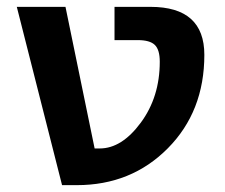

<svg xmlns="http://www.w3.org/2000/svg" viewBox="-20 -540 655 560"><path d="M446 -360Q446 -395 431.5 -409Q417 -423 382 -423H314V-520H419Q576 -520 576 -380Q576 -215 469.5 -107.5Q363 0 204 0H161L29 -520H171L256 -107H271Q335 -107 390.5 -182Q446 -257 446 -360Z"/></svg>

Font: M PLUS 1p
Style: Bold
Weight: 700
Version: Version 1.062